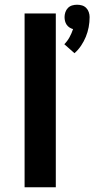

<svg xmlns="http://www.w3.org/2000/svg" viewBox="-20 -792 399 812"><path d="M295 -567 252 -605Q265 -618 274 -634.5Q283 -651 289 -669Q281 -671 273.5 -676Q266 -681 261.5 -688Q257 -695 255 -703Q253 -711 253 -720Q253 -730 256.5 -740.5Q260 -751 267.5 -758.5Q275 -766 285 -769Q295 -772 306 -772Q317 -772 327 -769Q337 -766 344.5 -758.5Q352 -751 355.5 -740.5Q359 -730 359 -720Q359 -698 355 -677Q351 -656 343 -636.5Q335 -617 323 -599Q311 -581 295 -567ZM84 0V-735H216V0Z"/></svg>

Font: Iosevka Aile Extrabold
Style: Regular
Weight: 800
Designer: Belleve Invis
Foundry: Belleve Invis
Version: Version 27.3.5; ttfautohint (v1.8.4)